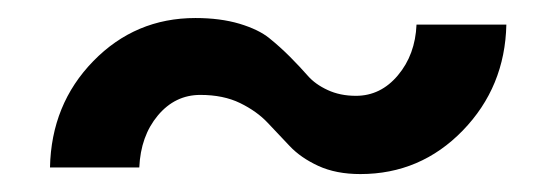

<svg xmlns="http://www.w3.org/2000/svg" viewBox="-20 -368 614 212"><path d="M377.9 -175.8Q351.1 -175.8 331.5 -184.8Q312 -193.8 299.8 -206.8Q287.6 -219.7 275.6 -232.4Q263.7 -245.1 245.1 -254.2Q226.6 -263.2 201.2 -263.2Q173.3 -263.2 154.3 -240.5Q135.3 -217.8 133.8 -183.1H35.2Q36.6 -252.9 83 -300.5Q129.4 -348.1 195.8 -348.1Q223.1 -348.1 244.4 -341.8Q265.6 -335.4 277.3 -325.9Q289.1 -316.4 300.3 -305.2Q311.5 -293.9 319.8 -284.4Q328.1 -274.9 341.8 -268.6Q355.5 -262.2 373 -262.2Q400.4 -262.2 419.4 -284.9Q438.5 -307.6 439.9 -340.8H539.1Q537.6 -272 491 -223.9Q444.3 -175.8 377.9 -175.8Z"/></svg>

Font: Neutral Grotesk
Style: Regular
Weight: 400
Designer: Nawras Khrais
Foundry: Nawras Khrais
Version: Version 1.000;PS 001.000;hotconv 1.0.88;makeotf.lib2.5.64775